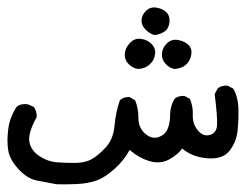

<svg xmlns="http://www.w3.org/2000/svg" viewBox="-20 -250 658 514"><path d="M130.9 243.2Q106.4 238.3 79.6 233.4Q52.7 228.5 29.3 202.6Q5.9 176.8 2 152.3Q-2 127.9 2 96.2Q5.9 64.5 24.4 36.1Q36.1 26.4 54.7 29.3L70.3 36.1Q79.1 47.9 78.1 63.5Q54.7 106.4 58.6 129.4Q62.5 152.3 85 167.5Q107.4 182.6 133.3 184.6Q159.2 186.5 184.1 186Q209 185.5 226.1 175.8Q243.2 166 263.2 144.5Q283.2 123 286.6 86.4Q290 49.8 300.8 18.6Q310.5 8.8 327.1 9.8L341.8 18.6Q350.6 40 350.6 65.9Q350.6 91.8 368.2 107.4Q385.7 123 403.8 117.2Q421.9 111.3 428.7 95.2Q435.5 79.1 435.5 56.6Q435.5 34.2 447.3 14.6Q457 5.9 473.6 6.8L488.3 14.6Q497.1 34.2 496.1 57.6Q495.1 81.1 509.3 98.6Q523.4 116.2 541.5 111.3Q559.6 106.4 561 85.4Q562.5 64.5 554.7 2L562.5 -12.7Q573.2 -22.5 589.8 -20.5L604.5 -12.7Q617.2 9.8 618.2 38.6Q619.1 67.4 616.2 98.1Q613.3 128.9 595.2 152.8Q577.1 176.8 536.1 173.8Q495.1 170.9 467.8 147.5Q455.1 165 432.1 177.2Q409.2 189.5 381.3 181.6Q353.5 173.8 327.1 151.4Q312.5 178.7 287.1 201.7Q261.7 224.6 239.3 232.9Q216.8 241.2 185.5 242.7Q154.3 244.1 130.9 243.2ZM350.6 -65.4Q336.9 -66.4 325.2 -77.6Q313.5 -88.9 314 -104.5Q314.5 -120.1 327.1 -134.3Q339.8 -148.4 357.4 -146Q375 -143.6 386.2 -131.8Q397.5 -120.1 395 -104Q392.6 -87.9 380.4 -77.1Q368.2 -66.4 350.6 -65.4ZM447.3 -65.4Q433.6 -67.4 422.9 -79.6Q412.1 -91.8 413.6 -107.4Q415 -123 427.7 -134.8Q440.4 -146.5 458.5 -142.6Q476.6 -138.7 485.8 -128.4Q495.1 -118.2 491.7 -101.6Q488.3 -85 476.6 -75.7Q464.8 -66.4 447.3 -65.4ZM394.5 -156.2Q382.8 -158.2 370.6 -169.9Q358.4 -181.6 358.9 -195.8Q359.4 -210 371.1 -221.2Q382.8 -232.4 399.4 -229.5Q416 -226.6 425.8 -216.8Q435.5 -207 433.6 -189.9Q431.6 -172.9 420.4 -165.5Q409.2 -158.2 394.5 -156.2Z"/></svg>

Font: NaikaiFont
Style: Regular
Weight: 400
Version: Version 1.67